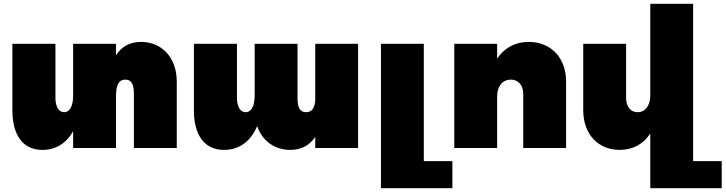

<svg xmlns="http://www.w3.org/2000/svg" viewBox="-20 -777 3809 1008"><path d="M721 -557C661 -557 618 -532 589 -487V-547H364V-276C364 -223 348 -188 316 -188C289 -188 271 -217 271 -263V-547H45V-198C45 -72 97 10 203 10C274 10 329 -26 364 -88V0H589V-271C589 -324 600 -359 638 -359C673 -359 683 -330 683 -284V0H908V-349C908 -475 829 -557 721 -557Z M1635 -547V-251C1632 -212 1619 -188 1587 -188C1552 -188 1542 -217 1542 -263V-547H1317V-276C1317 -223 1301 -188 1269 -188C1242 -188 1224 -217 1224 -263V-547H998V-198C998 -72 1050 10 1156 10C1237 10 1297 -36 1330 -115C1357 -37 1422 10 1504 10C1563 10 1606 -15 1635 -58V0H1860V-547Z M2205 69V-547H1980V211H2355V69Z M2756 -557C2684 -557 2627 -525 2590 -469V-547H2365V0H2590V-271C2590 -324 2618 -359 2662 -359C2701 -359 2727 -330 2727 -284V0H2952V-349C2952 -475 2871 -557 2756 -557Z M3619 69V-757H3394V-276C3394 -223 3368 -188 3327 -188C3291 -188 3267 -217 3267 -263V-547H3042V-198C3042 -72 3121 10 3233 10C3303 10 3358 -21 3394 -76V211H3769V69Z"/></svg>

Font: Montserrat arm Black
Style: Regular
Weight: 900
Designer: Julieta Ulanovsky
Foundry: Julieta Ulanovsky
Version: Version 6.000;PS 006.000;hotconv 1.0.88;makeotf.lib2.5.64775